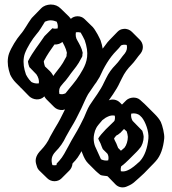

<svg xmlns="http://www.w3.org/2000/svg" viewBox="-20 -771 761 850"><path d="M231 -47C231 -45 230 -42 230 -40C224 -39 218 -39 212 -40C205 -63 208 -81 226 -100C245 -119 260 -140 272 -166L290 -198C301 -216 314 -238 324 -259L340 -291C350 -312 359 -335 370 -354C380 -369 390 -384 400 -398C404 -403 408 -408 411 -414L421 -430C440 -473 464 -515 496 -547C505 -556 509 -561 516 -570C520 -572 523 -572 527 -573C532 -573 538 -573 541 -572C544 -560 542 -547 533 -535C518 -518 507 -499 491 -483C475 -467 461 -448 450 -425L441 -407C424 -369 399 -339 377 -305C367 -289 360 -269 352 -251L335 -217C319 -185 299 -156 283 -124C271 -102 258 -76 243 -60C239 -56 235 -52 231 -47ZM301 -47C305 -52 309 -56 313 -60C328 -76 341 -102 353 -124C369 -156 389 -185 405 -217L422 -251C430 -269 437 -289 447 -305C469 -339 494 -369 511 -407L520 -425C531 -448 545 -467 561 -483C577 -499 588 -518 603 -535C618 -555 614 -580 599 -595L564 -630C555 -639 541 -645 527 -643C516 -642 508 -638 501 -631L500 -630L465 -594C462 -591 459 -588 456 -584L444 -568C438 -559 434 -555 426 -547C394 -515 370 -473 351 -430L341 -414C338 -408 334 -403 330 -398C320 -384 310 -369 300 -354C289 -335 280 -312 270 -291L254 -259C244 -238 231 -216 220 -198L202 -166C192 -143 178 -124 162 -107C144 -89 133 -69 140 -45C143 -34 145 -26 152 -18L153 -17L189 18C207 36 236 35 252 19L287 -16C295 -24 300 -35 301 -47ZM520 -308 511 -317C498 -330 477 -335 458 -325L448 -320C439 -315 429 -307 417 -295L381 -260C366 -245 340 -212 336 -204C332 -197 329 -188 327 -178C321 -151 328 -126 337 -110C344 -96 348 -81 356 -67C360 -60 364 -54 369 -49L404 -14C410 -8 417 -3 424 3C432 8 454 7 457 10L492 46C505 59 526 63 545 53C557 48 566 43 576 34C589 22 604 10 618 -4L653 -40C659 -46 665 -52 670 -58C691 -81 703 -117 707 -158C709 -177 699 -216 692 -231C686 -243 676 -255 665 -266L630 -301C624 -307 617 -314 611 -319L600 -329C583 -344 554 -341 539 -327L538 -326ZM459 -61C448 -59 436 -61 427 -66C420 -80 414 -96 407 -110C398 -126 391 -151 397 -178C399 -188 402 -197 406 -204C409 -211 420 -224 433 -239C438 -243 444 -247 448 -250L458 -255C468 -260 480 -261 488 -259C490 -252 489 -243 487 -237C486 -236 486 -235 485 -234L449 -199L448 -198C436 -186 419 -166 415 -158C417 -150 421 -145 425 -136C429 -126 431 -119 435 -111L456 -90C460 -82 462 -73 459 -61ZM516 -34C527 -42 540 -54 551 -65L586 -100C591 -105 595 -110 599 -115C609 -125 616 -147 616 -165C616 -171 612 -188 610 -192L567 -236C561 -246 559 -258 561 -268C576 -271 590 -268 600 -259L608 -251C623 -233 640 -190 637 -158C633 -117 621 -81 600 -58C600 -57 598 -56 598 -56C581 -41 566 -26 545 -17C535 -12 523 -11 515 -13C514 -20 514 -26 516 -34ZM529 -200 539 -191 541 -189C543 -184 546 -170 546 -165C546 -148 540 -128 531 -117C527 -113 521 -109 517 -105C516 -104 516 -105 515 -104L503 -116C501 -121 498 -128 495 -136C491 -145 487 -150 485 -158C486 -161 491 -166 495 -171C501 -174 505 -176 510 -181L512 -182ZM323 -591C315 -603 314 -616 316 -628C323 -629 329 -629 337 -627C343 -617 351 -602 355 -593L361 -573L365 -553C372 -503 352 -471 333 -440C314 -409 290 -384 270 -358C266 -356 262 -355 257 -354C252 -354 246 -354 243 -355C240 -369 242 -382 252 -393C258 -401 263 -406 271 -415C276 -422 280 -427 284 -432L294 -446C309 -465 327 -487 338 -510C344 -520 345 -520 345 -531C346 -534 346 -537 346 -538C342 -558 331 -577 323 -591ZM253 -591C261 -577 272 -558 276 -538C276 -537 276 -534 275 -531C275 -520 274 -520 268 -510C257 -487 239 -465 224 -446L214 -432C210 -427 206 -422 201 -415C193 -406 188 -401 182 -393C165 -374 170 -348 185 -332L220 -297C229 -288 242 -283 257 -284C271 -286 280 -292 289 -301L290 -302L325 -338L328 -341C352 -375 380 -403 403 -440C422 -471 442 -503 435 -553L431 -573L425 -593C422 -600 417 -609 412 -619L403 -634C399 -640 396 -646 391 -651L390 -652L354 -687C338 -703 309 -703 293 -687L258 -652C243 -637 238 -612 253 -591ZM231 -675C236 -664 237 -654 235 -645C228 -644 220 -643 212 -646L177 -611C151 -572 126 -543 105 -502C104 -501 104 -499 104 -497C105 -490 107 -481 110 -474L141 -442C150 -429 154 -415 152 -402C140 -400 128 -403 119 -408L109 -419C103 -427 99 -433 95 -441L89 -461C83 -484 82 -511 90 -534C100 -561 123 -598 141 -619C155 -634 168 -658 179 -675C186 -678 195 -681 204 -681C214 -681 224 -678 231 -675ZM298 -681C294 -687 290 -693 285 -698L249 -733C237 -745 223 -751 204 -751C188 -750 174 -746 162 -734L161 -733L126 -697C123 -694 120 -691 118 -688C103 -668 88 -638 71 -619C53 -598 30 -561 20 -534C12 -511 13 -484 19 -461L25 -441C31 -428 40 -415 50 -405L70 -385C71 -383 72 -383 73 -381H74L109 -345C127 -328 158 -325 176 -344L211 -379C234 -403 219 -438 201 -456L179 -477C177 -482 175 -491 174 -497C174 -499 174 -501 175 -502C189 -529 204 -550 221 -574C235 -573 249 -578 258 -587L293 -622C307 -636 312 -660 298 -681Z"/></svg>

Font: Dictator
Style: Chalk
Weight: 500
Version: Version MIL.1277